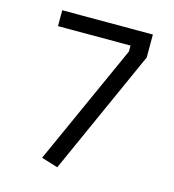

<svg xmlns="http://www.w3.org/2000/svg" viewBox="-102 -746 763 841"><g transform="rotate(15 280.0 -325.0)"><path d="M234 10 159 -13 406 -561V-588H77V-660H488V-556Z"/></g></svg>

Font: Cairo Play
Style: Regular
Weight: 400
Designer: Mohamed Gaber, Accademia di Belle Arti di Urbino
Foundry: Kief Type Foundry, Accademia di Belle Arti di Urbino
Version: Version 3.119